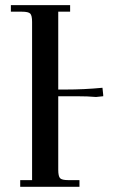

<svg xmlns="http://www.w3.org/2000/svg" viewBox="-20 -722 474 742"><path d="M22 -676.8V-702.1H251V-676.8H205.1V-376H232.9Q305.7 -376 376 -382.8L378.9 -355V-350.1L351.1 -347.2Q321.3 -350.1 273.9 -350.1H205.1V-65.9Q205.1 -41 212.2 -33.4Q219.2 -25.9 244.1 -25.9H287.1V0H58.1V-25.9H104V-637.2Q104 -662.1 96.9 -669.4Q89.8 -676.8 64.9 -676.8Z"/></svg>

Font: Dihjauti S
Style: Bold
Weight: 700
Designer: T. Christopher White
Version: Version 3.0.0